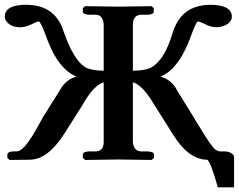

<svg xmlns="http://www.w3.org/2000/svg" viewBox="-37 -673 1006 809"><path d="M2.9 1 -5.9 -7.8V-22.9Q-4.4 -34.7 22.9 -35.2H34.2Q61.5 -35.2 109.4 -117.2Q117.2 -130.4 128.9 -151.9Q131.3 -155.8 138.7 -169.4Q142.6 -176.8 144 -179.2L217.8 -296.9Q241.7 -338.9 285.2 -350.1Q209.5 -381.8 163.6 -502.9Q160.6 -510.7 157.2 -520Q134.8 -581.5 126 -583Q119.1 -582.5 96.2 -570.8Q69.8 -558.1 48.8 -558.1Q8.8 -558.1 -10.3 -583.5Q-16.6 -593.3 -17.1 -603Q-17.1 -646.5 53.7 -652.3Q63.5 -652.8 73.2 -652.8Q188.5 -652.8 226.6 -553.2Q229.5 -545.4 232.9 -535.2Q273.9 -418.9 323.2 -389.2Q350.6 -375.5 399.9 -375V-570.8Q396.5 -609.4 368.2 -610.8H341.8Q313 -611.8 312 -623V-638.2L320.8 -647Q321.8 -647 460 -645L602.1 -647L610.8 -638.2V-623Q608.9 -611.3 582 -610.8H556.2Q523.9 -608.9 522.9 -570.8V-375Q576.7 -375.5 601.1 -389.2Q656.7 -420.9 689.9 -533.2Q715.8 -617.2 782.2 -641.6Q813.5 -652.8 851.1 -652.8Q939 -651.9 939.9 -603Q939.9 -576.2 903.3 -563Q888.7 -558.1 875 -558.1Q851.6 -558.6 828.1 -570.8Q802.2 -582.5 796.9 -583Q789.1 -581.1 767.1 -520Q723.1 -398.9 658.7 -359.9Q648.4 -354 639.2 -350.1Q682.6 -338.4 707 -296.9H706.1Q718.3 -277.3 742.7 -237.8Q767.6 -197.8 778.8 -179.2Q784.2 -170.9 794.9 -152.3Q801.8 -140.6 805.2 -136.2Q852.5 -56.2 872.1 -41.5Q881.8 -35.2 890.1 -35.2H907.2Q933.6 -35.2 945.8 -20.5Q948.7 -16.1 949.2 -12.2V116.2H880.9Q848.6 2 835 0Q756.8 -1 690.9 -107.9Q682.1 -121.6 664.1 -150.4Q630.4 -203.1 615.2 -228Q568.4 -307.6 531.2 -323.2Q526.4 -325.2 522.9 -326.2V-74.2Q526.4 -36.6 556.2 -35.2H582Q610.8 -34.2 611.8 -22.9V-7.8L602.1 1Q601.1 1 462.9 -1L321.8 1L312 -7.8V-22.9Q314 -34.7 341.8 -35.2H368.2Q399.4 -37.1 399.9 -74.2V-326.2Q361.3 -314.9 319.3 -245.6Q314 -236.8 309.1 -228L232.9 -107.9Q173.3 -16.6 112.8 -2.9Q100.6 -0.5 88.9 0Z"/></svg>

Font: Linux Libertine O
Style: Semibold
Weight: 700
Designer: Philipp H. Poll
Foundry: Philipp H. Poll
Version: Version 5.0.0